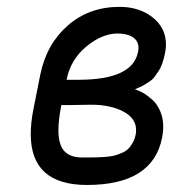

<svg xmlns="http://www.w3.org/2000/svg" viewBox="-20 -524 558 549"><path d="M95.2 -310.5Q112.8 -397.5 173.6 -450.9Q234.4 -504.4 322.3 -504.4Q377.9 -504.4 416.3 -474.4Q454.6 -444.3 454.6 -396Q454.6 -386.2 452.1 -373Q448.7 -356.4 444.1 -343Q439.5 -329.6 432.6 -319.6Q425.8 -309.6 420.7 -302.7Q415.5 -295.9 406.2 -290Q397 -284.2 392.8 -281.5Q388.7 -278.8 378.2 -274.2Q367.7 -269.5 365.7 -268.6Q377.4 -265.1 389.6 -258.1Q401.9 -251 415.5 -238.8Q429.2 -226.6 438 -206.3Q446.8 -186 446.8 -161.1Q446.8 -147.9 443.8 -131.8Q418 4.9 228.5 4.9Q67.9 4.9 67.9 -140.6Q67.9 -171.9 75.2 -210Q82 -246.1 95.2 -310.5ZM374.5 -375Q376 -380.9 376 -386.2Q376 -407.2 359.6 -417.7Q343.3 -428.2 316.4 -428.2Q272 -428.2 226.8 -390.9Q181.6 -353.5 170.4 -295.9H204.6Q358.9 -295.9 374.5 -375ZM240.7 -224.6Q230.5 -224.6 213.4 -224.1Q196.3 -223.6 176.8 -223.6H155.3Q147 -179.7 147 -152.3Q147 -110.4 163.8 -92Q180.7 -73.7 214.8 -73.7H225.1Q244.1 -73.7 255.1 -74Q266.1 -74.2 282 -75.4Q297.9 -76.7 307.6 -79.3Q317.4 -82 328.9 -86.9Q340.3 -91.8 347.2 -98.9Q354 -106 359.9 -116.5Q365.7 -127 368.2 -140.6Q369.1 -144.5 369.1 -152.3Q369.1 -186 332.3 -205.3Q295.4 -224.6 240.7 -224.6Z"/></svg>

Font: Fantasque Sans Mono
Style: Italic
Weight: 400
Italic angle: -11°
Monospace: yes
Designer: Jany Belluz
Version: Version 1.8.0 ; ttfautohint (v1.8.2)